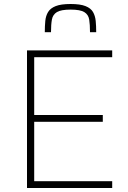

<svg xmlns="http://www.w3.org/2000/svg" viewBox="-20 -940 638 960"><path d="M115 0V-688H541V-654H151V-365H494V-331H151V-34H541V0ZM333 -920Q381 -920 407.5 -909.5Q434 -899 445 -880Q456 -861 458.5 -835.5Q461 -810 461 -779H430Q430 -817 426 -842Q422 -867 401.5 -879.5Q381 -892 333 -892Q285 -892 264.5 -879.5Q244 -867 239.5 -842Q235 -817 235 -779H204Q204 -810 206.5 -835.5Q209 -861 220.5 -880Q232 -899 258.5 -909.5Q285 -920 333 -920Z"/></svg>

Font: Saira Thin
Style: Regular
Weight: 100
Designer: Hector Gatti with collaboration of the Omnibus-Type team
Foundry: Omnibus-Type
Version: Version 1.101